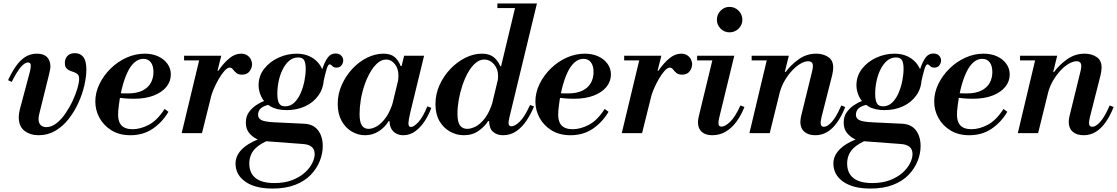

<svg xmlns="http://www.w3.org/2000/svg" viewBox="-20 -774 6493 1116"><path d="M205 12Q156 12 122.5 -13.5Q89 -39 89 -93Q89 -113 95 -137L154 -358Q157 -371 158 -379.5Q159 -388 159 -392Q159 -411 143 -411Q125 -411 102.5 -386Q80 -361 48 -298L27 -308Q48 -354 72 -388.5Q96 -423 126 -442.5Q156 -462 195 -462Q234 -462 253.5 -442Q273 -422 273 -387Q273 -379 271 -369Q269 -359 264 -337L208 -111Q204 -94 204 -83Q204 -59 216.5 -47Q229 -35 249 -35Q279 -35 307.5 -57Q336 -79 360 -114Q384 -149 402 -187.5Q420 -226 430 -260.5Q440 -295 440 -315Q440 -333 432 -341.5Q424 -350 411.5 -354Q399 -358 386.5 -363Q374 -368 365.5 -378Q357 -388 357 -408Q357 -433 372 -449Q387 -465 415 -465Q447 -465 464.5 -442.5Q482 -420 482 -370Q482 -329 470.5 -278.5Q459 -228 436 -177Q413 -126 379.5 -83Q346 -40 302 -14Q258 12 205 12Z M738 12Q674 12 628.5 -16Q583 -44 558.5 -88.5Q534 -133 534 -184Q534 -236 558 -285.5Q582 -335 622.5 -375Q663 -415 714.5 -438.5Q766 -462 821 -462Q865 -462 899 -446.5Q933 -431 953 -403.5Q973 -376 973 -341Q973 -301 947 -269Q921 -237 873 -218.5Q825 -200 759 -200Q735 -200 708 -202Q681 -204 660 -207Q639 -210 632 -211L637 -241Q654 -234 673.5 -232.5Q693 -231 723 -231Q776 -231 809 -248Q842 -265 857 -293Q872 -321 872 -355Q872 -392 856.5 -412Q841 -432 813 -432Q786 -432 762.5 -412Q739 -392 720.5 -353Q702 -314 688 -257.5Q674 -201 667 -127Q663 -73 683.5 -48Q704 -23 751 -23Q796 -23 845 -48.5Q894 -74 937 -141L959 -124Q923 -63 867.5 -25.5Q812 12 738 12Z M1036 0 1144 -450H1266L1154 0ZM1050 -423V-450H1254V-423ZM1199 -185 1242 -363H1249Q1281 -409 1313.5 -435.5Q1346 -462 1381 -462Q1403 -462 1417 -452.5Q1431 -443 1438 -429Q1445 -415 1445 -400Q1445 -379 1430.5 -359.5Q1416 -340 1387 -340Q1365 -340 1353 -350.5Q1341 -361 1333.5 -371Q1326 -381 1315 -381Q1302 -381 1285.5 -363Q1269 -345 1252 -316Q1235 -287 1220.5 -252.5Q1206 -218 1199 -185Z M1564 322Q1463 322 1406 282Q1349 242 1349 176Q1349 139 1374 107Q1399 75 1450 49.5Q1501 24 1579 5L1610 16Q1538 38 1498.5 62.5Q1459 87 1444 115Q1429 143 1429 176Q1429 232 1465.5 261Q1502 290 1575 290Q1634 290 1678 273Q1722 256 1751 230Q1780 204 1794.5 175Q1809 146 1809 122Q1809 93 1791 79Q1773 65 1741 63L1514 46Q1495 45 1470.5 33Q1446 21 1427.5 -2Q1409 -25 1409 -61Q1409 -97 1426.5 -121.5Q1444 -146 1468.5 -162.5Q1493 -179 1516 -187Q1539 -195 1550 -197L1548 -166Q1480 -154 1480 -107Q1480 -87 1498.5 -76.5Q1517 -66 1577 -63L1746 -55Q1801 -53 1828.5 -17Q1856 19 1856 75Q1856 119 1838.5 162.5Q1821 206 1786 242.5Q1751 279 1695.5 300.5Q1640 322 1564 322ZM1647 -134Q1589 -134 1552.5 -155.5Q1516 -177 1499.5 -210.5Q1483 -244 1483 -278Q1483 -332 1515 -373.5Q1547 -415 1598 -438.5Q1649 -462 1705 -462Q1750 -462 1785 -444Q1820 -426 1841 -394Q1862 -362 1862 -321Q1862 -264 1832.5 -221.5Q1803 -179 1754.5 -156.5Q1706 -134 1647 -134ZM1637 -156Q1668 -156 1690.5 -177.5Q1713 -199 1727.5 -232.5Q1742 -266 1749.5 -303.5Q1757 -341 1757 -375Q1757 -407 1748 -423.5Q1739 -440 1713 -440Q1683 -440 1660.5 -420.5Q1638 -401 1622.5 -369.5Q1607 -338 1599.5 -301Q1592 -264 1592 -229Q1592 -193 1601.5 -174.5Q1611 -156 1637 -156ZM1857 -285 1848 -372H1853Q1868 -417 1885.5 -440Q1903 -463 1930 -463Q1951 -463 1963 -451Q1975 -439 1975 -422Q1975 -409 1965.5 -395Q1956 -381 1935 -381Q1923 -381 1916.5 -386Q1910 -391 1905.5 -395.5Q1901 -400 1896 -400Q1887 -400 1878.5 -372.5Q1870 -345 1857 -285Z M2102 12Q2060 12 2023.5 -10Q1987 -32 1965 -72.5Q1943 -113 1943 -170Q1943 -228 1966.5 -280.5Q1990 -333 2028 -374Q2066 -415 2113.5 -438.5Q2161 -462 2209 -462Q2250 -462 2273 -443Q2296 -424 2309 -390H2315L2293 -299Q2294 -309 2295 -317.5Q2296 -326 2296 -334Q2296 -375 2275 -401.5Q2254 -428 2225 -428Q2198 -428 2174.5 -407.5Q2151 -387 2131.5 -353Q2112 -319 2098 -277.5Q2084 -236 2077 -193Q2070 -150 2070 -112Q2070 -66 2083 -45.5Q2096 -25 2122 -25Q2144 -25 2170.5 -40Q2197 -55 2223 -91Q2249 -127 2267 -189L2245 -70H2239Q2219 -36 2183 -12Q2147 12 2102 12ZM2324 12Q2303 12 2284.5 3Q2266 -6 2255 -25Q2244 -44 2244 -76Q2244 -89 2247 -106Q2250 -123 2257 -154L2329 -450H2445L2364 -117Q2359 -95 2356.5 -80Q2354 -65 2354 -57Q2354 -36 2369 -36Q2385 -36 2411.5 -64Q2438 -92 2464 -156L2487 -147Q2473 -108 2449.5 -71.5Q2426 -35 2394.5 -11.5Q2363 12 2324 12Z M2904 12Q2868 12 2845.5 -8Q2823 -28 2823 -72Q2823 -86 2825.5 -103.5Q2828 -121 2836 -153L2980 -754H3101L2941 -92Q2938 -79 2937 -71Q2936 -63 2936 -59Q2936 -40 2953 -40Q2973 -40 3001 -67Q3029 -94 3061 -164L3084 -155Q3066 -112 3041 -74Q3016 -36 2982 -12Q2948 12 2904 12ZM2676 12Q2633 12 2595 -9.5Q2557 -31 2534 -71Q2511 -111 2511 -169Q2511 -227 2535 -280Q2559 -333 2598.5 -374Q2638 -415 2685.5 -438.5Q2733 -462 2781 -462Q2823 -462 2848 -443Q2873 -424 2888 -389H2895L2872 -298Q2874 -309 2874.5 -317.5Q2875 -326 2875 -334Q2875 -374 2851 -401Q2827 -428 2795 -428Q2768 -428 2744 -407.5Q2720 -387 2701 -353.5Q2682 -320 2668 -278.5Q2654 -237 2646.5 -194Q2639 -151 2639 -114Q2639 -65 2653.5 -45Q2668 -25 2696 -25Q2717 -25 2744.5 -38.5Q2772 -52 2799.5 -88Q2827 -124 2846 -189L2824 -70H2817Q2798 -39 2762 -13.5Q2726 12 2676 12ZM2871 -727V-754H3066V-727Z M3296 12Q3232 12 3186.5 -16Q3141 -44 3116.5 -88.5Q3092 -133 3092 -184Q3092 -236 3116 -285.5Q3140 -335 3180.5 -375Q3221 -415 3272.5 -438.5Q3324 -462 3379 -462Q3423 -462 3457 -446.5Q3491 -431 3511 -403.5Q3531 -376 3531 -341Q3531 -301 3505 -269Q3479 -237 3431 -218.5Q3383 -200 3317 -200Q3293 -200 3266 -202Q3239 -204 3218 -207Q3197 -210 3190 -211L3195 -241Q3212 -234 3231.5 -232.5Q3251 -231 3281 -231Q3334 -231 3367 -248Q3400 -265 3415 -293Q3430 -321 3430 -355Q3430 -392 3414.5 -412Q3399 -432 3371 -432Q3344 -432 3320.5 -412Q3297 -392 3278.5 -353Q3260 -314 3246 -257.5Q3232 -201 3225 -127Q3221 -73 3241.5 -48Q3262 -23 3309 -23Q3354 -23 3403 -48.5Q3452 -74 3495 -141L3517 -124Q3481 -63 3425.5 -25.5Q3370 12 3296 12Z M3594 0 3702 -450H3824L3712 0ZM3608 -423V-450H3812V-423ZM3757 -185 3800 -363H3807Q3839 -409 3871.5 -435.5Q3904 -462 3939 -462Q3961 -462 3975 -452.5Q3989 -443 3996 -429Q4003 -415 4003 -400Q4003 -379 3988.5 -359.5Q3974 -340 3945 -340Q3923 -340 3911 -350.5Q3899 -361 3891.5 -371Q3884 -381 3873 -381Q3860 -381 3843.5 -363Q3827 -345 3810 -316Q3793 -287 3778.5 -252.5Q3764 -218 3757 -185Z M4220 -586Q4190 -586 4168.5 -607.5Q4147 -629 4147 -659Q4147 -690 4168.5 -712Q4190 -734 4220 -734Q4251 -734 4273 -712Q4295 -690 4295 -659Q4295 -629 4273 -607.5Q4251 -586 4220 -586ZM4119 12Q4081 12 4059 -7.5Q4037 -27 4037 -63Q4037 -73 4039 -85Q4041 -97 4047 -120L4127 -450H4248L4161 -92Q4158 -79 4157 -71Q4156 -63 4156 -59Q4156 -38 4174 -38Q4194 -38 4223 -65Q4252 -92 4284 -161L4307 -152Q4288 -104 4261 -67Q4234 -30 4198.5 -9Q4163 12 4119 12ZM4032 -423V-450H4213V-423Z M4719 12Q4678 12 4655 -8.5Q4632 -29 4632 -66Q4632 -75 4633.5 -82.5Q4635 -90 4636 -97L4700 -358Q4702 -365 4703.5 -374Q4705 -383 4705 -390Q4705 -405 4697.5 -411.5Q4690 -418 4677 -418Q4659 -418 4635 -405Q4611 -392 4587 -367Q4563 -342 4542.5 -308Q4522 -274 4511 -232L4540 -356H4547Q4577 -397 4622.5 -429.5Q4668 -462 4725 -462Q4764 -462 4793.5 -443Q4823 -424 4823 -382Q4823 -363 4817 -337L4755 -93Q4752 -80 4751 -72Q4750 -64 4750 -59Q4750 -37 4769 -37Q4789 -37 4815 -65.5Q4841 -94 4870 -161L4893 -152Q4872 -99 4845.5 -62Q4819 -25 4787.5 -6.5Q4756 12 4719 12ZM4336 0 4443 -450H4565L4454 0ZM4349 -423V-450H4553V-423Z M5039 322Q4938 322 4881 282Q4824 242 4824 176Q4824 139 4849 107Q4874 75 4925 49.5Q4976 24 5054 5L5085 16Q5013 38 4973.5 62.5Q4934 87 4919 115Q4904 143 4904 176Q4904 232 4940.5 261Q4977 290 5050 290Q5109 290 5153 273Q5197 256 5226 230Q5255 204 5269.5 175Q5284 146 5284 122Q5284 93 5266 79Q5248 65 5216 63L4989 46Q4970 45 4945.5 33Q4921 21 4902.5 -2Q4884 -25 4884 -61Q4884 -97 4901.5 -121.5Q4919 -146 4943.5 -162.5Q4968 -179 4991 -187Q5014 -195 5025 -197L5023 -166Q4955 -154 4955 -107Q4955 -87 4973.5 -76.5Q4992 -66 5052 -63L5221 -55Q5276 -53 5303.5 -17Q5331 19 5331 75Q5331 119 5313.5 162.5Q5296 206 5261 242.5Q5226 279 5170.5 300.5Q5115 322 5039 322ZM5122 -134Q5064 -134 5027.5 -155.5Q4991 -177 4974.5 -210.5Q4958 -244 4958 -278Q4958 -332 4990 -373.5Q5022 -415 5073 -438.5Q5124 -462 5180 -462Q5225 -462 5260 -444Q5295 -426 5316 -394Q5337 -362 5337 -321Q5337 -264 5307.5 -221.5Q5278 -179 5229.5 -156.5Q5181 -134 5122 -134ZM5112 -156Q5143 -156 5165.5 -177.5Q5188 -199 5202.5 -232.5Q5217 -266 5224.5 -303.5Q5232 -341 5232 -375Q5232 -407 5223 -423.5Q5214 -440 5188 -440Q5158 -440 5135.5 -420.5Q5113 -401 5097.5 -369.5Q5082 -338 5074.5 -301Q5067 -264 5067 -229Q5067 -193 5076.5 -174.5Q5086 -156 5112 -156ZM5332 -285 5323 -372H5328Q5343 -417 5360.5 -440Q5378 -463 5405 -463Q5426 -463 5438 -451Q5450 -439 5450 -422Q5450 -409 5440.5 -395Q5431 -381 5410 -381Q5398 -381 5391.5 -386Q5385 -391 5380.5 -395.5Q5376 -400 5371 -400Q5362 -400 5353.5 -372.5Q5345 -345 5332 -285Z M5614 12Q5550 12 5504.5 -16Q5459 -44 5434.5 -88.5Q5410 -133 5410 -184Q5410 -236 5434 -285.5Q5458 -335 5498.5 -375Q5539 -415 5590.5 -438.5Q5642 -462 5697 -462Q5741 -462 5775 -446.5Q5809 -431 5829 -403.5Q5849 -376 5849 -341Q5849 -301 5823 -269Q5797 -237 5749 -218.5Q5701 -200 5635 -200Q5611 -200 5584 -202Q5557 -204 5536 -207Q5515 -210 5508 -211L5513 -241Q5530 -234 5549.5 -232.5Q5569 -231 5599 -231Q5652 -231 5685 -248Q5718 -265 5733 -293Q5748 -321 5748 -355Q5748 -392 5732.5 -412Q5717 -432 5689 -432Q5662 -432 5638.5 -412Q5615 -392 5596.5 -353Q5578 -314 5564 -257.5Q5550 -201 5543 -127Q5539 -73 5559.5 -48Q5580 -23 5627 -23Q5672 -23 5721 -48.5Q5770 -74 5813 -141L5835 -124Q5799 -63 5743.5 -25.5Q5688 12 5614 12Z M6279 12Q6238 12 6215 -8.5Q6192 -29 6192 -66Q6192 -75 6193.5 -82.5Q6195 -90 6196 -97L6260 -358Q6262 -365 6263.5 -374Q6265 -383 6265 -390Q6265 -405 6257.5 -411.5Q6250 -418 6237 -418Q6219 -418 6195 -405Q6171 -392 6147 -367Q6123 -342 6102.5 -308Q6082 -274 6071 -232L6100 -356H6107Q6137 -397 6182.5 -429.5Q6228 -462 6285 -462Q6324 -462 6353.5 -443Q6383 -424 6383 -382Q6383 -363 6377 -337L6315 -93Q6312 -80 6311 -72Q6310 -64 6310 -59Q6310 -37 6329 -37Q6349 -37 6375 -65.5Q6401 -94 6430 -161L6453 -152Q6432 -99 6405.5 -62Q6379 -25 6347.5 -6.5Q6316 12 6279 12ZM5896 0 6003 -450H6125L6014 0ZM5909 -423V-450H6113V-423Z"/></svg>

Font: Libre Bodoni Medium
Style: Italic
Weight: 500
Italic angle: -13°
Designer: Pablo Impallari, Rodrigo Fuenzalida
Foundry: Impallari Type
Version: Version 2.005;gftools[0.9.23]